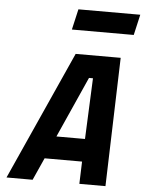

<svg xmlns="http://www.w3.org/2000/svg" viewBox="-60 -963 761 1011"><g transform="rotate(5 320.0 -457.5)"><path d="M288 -806 313 -915H640L615 -806ZM13 0 319 -680H557L536 0H398L402 -118H204L151 0ZM400 -560 256 -238H407L421 -560Z"/></g></svg>

Font: Titillium Web
Style: Bold Italic
Weight: 700
Italic angle: -13°
Version: Version 1.002;PS 57.000;hotconv 1.0.70;makeotf.lib2.5.55311